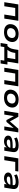

<svg xmlns="http://www.w3.org/2000/svg" viewBox="3020 -3564 675 6756"><g transform="rotate(90 3358.0 -186.5)"><path d="M58 0 136 -494H712L635 0H492L553 -384H261L200 0Z M1110 10Q1005 10 938.5 -26.5Q872 -63 845.5 -127.5Q819 -192 836 -273Q848 -328 877.5 -370.5Q907 -413 951 -443Q995 -473 1052.5 -488.5Q1110 -504 1179 -504Q1283 -504 1349.5 -467.5Q1416 -431 1442.5 -367.5Q1469 -304 1452 -221Q1440 -166 1410.5 -123.5Q1381 -81 1337 -51Q1293 -21 1236 -5.5Q1179 10 1110 10ZM1118 -97Q1170 -97 1209.5 -113Q1249 -129 1276 -160Q1303 -191 1313 -235Q1328 -308 1290.5 -352.5Q1253 -397 1170 -397Q1120 -397 1079.5 -381Q1039 -365 1012.5 -334.5Q986 -304 975 -260Q960 -186 997.5 -141.5Q1035 -97 1118 -97Z M1494 131 1533 -110H1601Q1632 -141 1654.5 -175.5Q1677 -210 1692 -254Q1707 -298 1715 -355L1737 -494H2212L2150 -110H2252L2214 131H2093L2114 0H1636L1615 131ZM1733 -109H2018L2062 -387H1843L1833 -324Q1824 -264 1796.5 -207Q1769 -150 1733 -109Z M2364 0 2442 -494H3018L2941 0H2798L2859 -384H2567L2506 0Z M3416 10Q3311 10 3244.5 -26.5Q3178 -63 3151.5 -127.5Q3125 -192 3142 -273Q3154 -328 3183.5 -370.5Q3213 -413 3257 -443Q3301 -473 3358.5 -488.5Q3416 -504 3485 -504Q3589 -504 3655.5 -467.5Q3722 -431 3748.5 -367.5Q3775 -304 3758 -221Q3746 -166 3716.5 -123.5Q3687 -81 3643 -51Q3599 -21 3542 -5.5Q3485 10 3416 10ZM3424 -97Q3476 -97 3515.5 -113Q3555 -129 3582 -160Q3609 -191 3619 -235Q3634 -308 3596.5 -352.5Q3559 -397 3476 -397Q3426 -397 3385.5 -381Q3345 -365 3318.5 -334.5Q3292 -304 3281 -260Q3266 -186 3303.5 -141.5Q3341 -97 3424 -97Z M3881 0 3959 -494H4089L4254 -198L4511 -494H4639L4561 0H4430L4487 -355H4505L4269 -75H4205L4055 -355H4068L4012 0Z M4954 10Q4882 10 4834.5 -13.5Q4787 -37 4766 -75.5Q4745 -114 4754 -162Q4764 -204 4799.5 -233Q4835 -262 4910 -278Q4985 -294 5111 -294H5214L5202 -213H5098Q5023 -213 4979 -208Q4935 -203 4916 -190Q4897 -177 4892 -155Q4886 -125 4910 -106Q4934 -87 4990 -87Q5037 -87 5078 -102.5Q5119 -118 5147 -146Q5175 -174 5180 -210L5196 -312Q5204 -359 5174 -379.5Q5144 -400 5076 -400Q5019 -400 4960.5 -387Q4902 -374 4848 -347L4818 -442Q4857 -462 4903.5 -476Q4950 -490 4999 -497Q5048 -504 5093 -504Q5181 -504 5237.5 -482.5Q5294 -461 5317.5 -415Q5341 -369 5330 -295L5283 0H5155L5171 -108H5180Q5161 -74 5128 -47Q5095 -20 5051.5 -5Q5008 10 4954 10Z M5475 0 5553 -494H6015L5999 -385H5678L5617 0Z M6253 10Q6181 10 6133.5 -13.5Q6086 -37 6065 -75.5Q6044 -114 6053 -162Q6063 -204 6098.5 -233Q6134 -262 6209 -278Q6284 -294 6410 -294H6513L6501 -213H6397Q6322 -213 6278 -208Q6234 -203 6215 -190Q6196 -177 6191 -155Q6185 -125 6209 -106Q6233 -87 6289 -87Q6336 -87 6377 -102.5Q6418 -118 6446 -146Q6474 -174 6479 -210L6495 -312Q6503 -359 6473 -379.5Q6443 -400 6375 -400Q6318 -400 6259.5 -387Q6201 -374 6147 -347L6117 -442Q6156 -462 6202.5 -476Q6249 -490 6298 -497Q6347 -504 6392 -504Q6480 -504 6536.5 -482.5Q6593 -461 6616.5 -415Q6640 -369 6629 -295L6582 0H6454L6470 -108H6479Q6460 -74 6427 -47Q6394 -20 6350.5 -5Q6307 10 6253 10Z"/></g></svg>

Font: Nunito Sans 10pt Expanded
Style: Bold Italic
Weight: 700
Width: 7
Italic angle: -9°
Designer: Vernon Adams
Foundry: Vernon Adams
Version: Version 3.101;gftools[0.9.27]